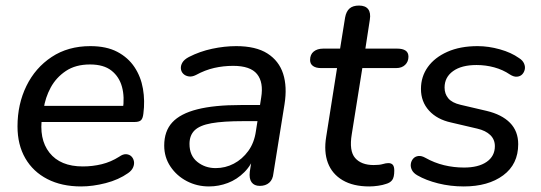

<svg xmlns="http://www.w3.org/2000/svg" viewBox="-20 -662 1948 691"><path d="M272 9Q202 9 150.5 -17.5Q99 -44 71 -92.5Q43 -141 43 -207Q43 -287 75 -352.5Q107 -418 166 -457Q225 -496 305 -496Q363 -496 402 -475.5Q441 -455 464 -420.5Q487 -386 494.5 -342.5Q502 -299 496 -253Q494 -235 487 -229Q480 -223 465 -223H114L122 -281H440L422 -267Q429 -313 419 -349.5Q409 -386 381 -408Q353 -430 304 -430Q252 -430 217 -406.5Q182 -383 162.5 -347Q143 -311 137 -270L132 -245Q119 -162 158 -112.5Q197 -63 278 -63Q313 -63 346 -71Q379 -79 409 -98Q423 -108 434.5 -107Q446 -106 453 -99Q460 -92 462 -81.5Q464 -71 459 -59.5Q454 -48 441 -39Q407 -15 360.5 -3Q314 9 272 9Z M732 9Q689 9 652.5 -10Q616 -29 593.5 -62.5Q571 -96 571 -138Q571 -190 600 -221.5Q629 -253 690 -268.5Q751 -284 846 -284H927L918 -226H856Q783 -226 741 -218.5Q699 -211 680.5 -193Q662 -175 662 -144Q662 -102 690 -79.5Q718 -57 756 -57Q791 -57 821.5 -73Q852 -89 873.5 -118.5Q895 -148 901 -190L920 -311Q929 -366 905 -395.5Q881 -425 819 -425Q784 -425 751 -417.5Q718 -410 685 -392Q671 -385 659 -387Q647 -389 639.5 -396.5Q632 -404 631 -415Q630 -426 636.5 -437Q643 -448 660 -457Q699 -477 743.5 -486.5Q788 -496 830 -496Q901 -496 942.5 -469.5Q984 -443 999 -396.5Q1014 -350 1004 -287L964 -38Q962 -16 949 -4.5Q936 7 915 7Q895 7 885.5 -6Q876 -19 879 -44L891 -121L899 -109Q886 -69 859.5 -42.5Q833 -16 800 -3.5Q767 9 732 9Z M1309 9Q1251 9 1213 -13.5Q1175 -36 1160 -76Q1145 -116 1154 -170L1193 -417H1135Q1117 -417 1106.5 -424.5Q1096 -432 1096 -446Q1096 -466 1109 -476.5Q1122 -487 1143 -487H1204L1222 -599Q1226 -621 1238 -631.5Q1250 -642 1272 -642Q1295 -642 1305 -629Q1315 -616 1311 -591L1295 -487H1410Q1429 -487 1439.5 -480Q1450 -473 1450 -458Q1450 -440 1438 -428.5Q1426 -417 1406 -417H1284L1246 -179Q1236 -119 1258 -93.5Q1280 -68 1325 -68Q1346 -68 1357.5 -71.5Q1369 -75 1378 -75Q1388 -75 1393.5 -69Q1399 -63 1399 -48Q1399 -24 1391.5 -14Q1384 -4 1369 0Q1358 4 1341 6.5Q1324 9 1309 9Z M1649 9Q1601 9 1557 -2Q1513 -13 1482 -31Q1468 -39 1462.5 -50Q1457 -61 1458.5 -72Q1460 -83 1467 -91Q1474 -99 1485.5 -100.5Q1497 -102 1511 -94Q1543 -76 1578 -67.5Q1613 -59 1650 -59Q1702 -59 1731.5 -79.5Q1761 -100 1761 -136Q1761 -160 1744.5 -176Q1728 -192 1698 -199L1604 -221Q1553 -232 1524 -264Q1495 -296 1495 -342Q1495 -386 1519.5 -420.5Q1544 -455 1590 -475.5Q1636 -496 1699 -496Q1738 -496 1779 -484.5Q1820 -473 1848 -453Q1861 -445 1866 -433.5Q1871 -422 1868.5 -411.5Q1866 -401 1859 -394Q1852 -387 1840.5 -386Q1829 -385 1815 -394Q1790 -411 1759 -419.5Q1728 -428 1695 -428Q1641 -428 1610.5 -406Q1580 -384 1580 -347Q1580 -324 1593.5 -308Q1607 -292 1637 -285L1731 -263Q1786 -250 1815.5 -220Q1845 -190 1845 -143Q1845 -71 1791 -31Q1737 9 1649 9Z"/></svg>

Font: Nunito ExtraLight Medium
Style: Italic
Weight: 500
Italic angle: -9°
Version: Version 3.602